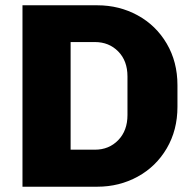

<svg xmlns="http://www.w3.org/2000/svg" viewBox="-20 -706 731 726"><path d="M651 -384V-302Q651 -214 610.5 -145Q570 -76 500.5 -38Q431 0 348 0H65V-686H348Q431 -686 500.5 -648Q570 -610 610.5 -541Q651 -472 651 -384ZM247 -140H339Q392 -140 427 -176Q462 -212 462 -271V-417Q462 -476 427 -511.5Q392 -547 339 -547H247Z"/></svg>

Font: Chivo ExtraBold
Style: Regular
Weight: 800
Designer: Hector Gatti
Foundry: Omnibus-Type
Version: Version 1.007